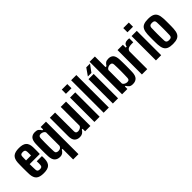

<svg xmlns="http://www.w3.org/2000/svg" viewBox="152 -1971 3342 3342"><g transform="rotate(-45 1823.0 -300.0)"><path d="M233 9Q132 9 88.8 -29.8Q45.5 -68.5 40 -154.5Q39 -181.5 38.2 -220.8Q37.5 -260 37.5 -302.5Q37.5 -345 38.2 -382.8Q39 -420.5 40 -444Q46 -533 90.8 -571Q135.5 -609 231.5 -609Q328 -609 371.2 -571.5Q414.5 -534 418.5 -449Q419 -437 419.2 -408.2Q419.5 -379.5 419.2 -344Q419 -308.5 417.5 -278H168Q168 -245 168.8 -211Q169.5 -177 171 -140Q172 -111.5 186 -99.5Q200 -87.5 232.5 -87.5Q263.5 -87.5 276 -99.5Q288.5 -111.5 290 -141Q291 -155.5 291.2 -176.5Q291.5 -197.5 290 -226H417.5Q418.5 -216.5 419 -193.8Q419.5 -171 418.5 -154.5Q414.5 -67 371.5 -29Q328.5 9 233 9ZM169 -368H291Q291.5 -388.5 291.5 -408Q291.5 -427.5 291.2 -442.2Q291 -457 290 -463Q288.5 -490 275 -501.2Q261.5 -512.5 231.5 -512.5Q198 -512.5 185 -500.8Q172 -489 171 -463Q170.5 -438.5 169.8 -414.8Q169 -391 169 -368Z M760.5 200V-62H743.5Q721 -23.5 695.5 -7.2Q670 9 634.5 9Q572 9 534.2 -27.2Q496.5 -63.5 492.5 -147Q491 -176 490.5 -217Q490 -258 490 -302.2Q490 -346.5 490.8 -386.5Q491.5 -426.5 492.5 -453Q496.5 -537 530 -573Q563.5 -609 626 -609Q673 -609 697 -590.8Q721 -572.5 741 -538H760.5V-600H891.5V200ZM684 -85Q712.5 -85 731 -96Q749.5 -107 760.5 -133V-467.5Q751 -490 726.2 -502.5Q701.5 -515 676.5 -515Q651.5 -515 637.8 -503.2Q624 -491.5 622.5 -463Q620.5 -414.5 620 -355Q619.5 -295.5 620.2 -237.5Q621 -179.5 623.5 -135.5Q624.5 -109.5 641 -97.2Q657.5 -85 684 -85Z M1120.5 9Q1058.5 9 1022.5 -27.2Q986.5 -63.5 986.5 -147V-600H1115.5L1117 -136Q1117 -110 1129.5 -97.5Q1142 -85 1169.5 -85Q1195 -85 1219.8 -98Q1244.5 -111 1254.5 -133V-600H1385V0H1254.5V-62H1236.5Q1214 -24 1186.2 -7.5Q1158.5 9 1120.5 9Z M1480 -697V-800H1616.5V-697ZM1484 0V-600H1612.5V0Z M1711 0V-800H1839V0Z M1938 0V-600H2066V0ZM1963 -640 2055.5 -772.5H2148L2050.5 -640Z M2426 9Q2379 9 2355.2 -9.2Q2331.5 -27.5 2310.5 -62H2295.5V0H2165V-800H2295.5V-538H2319Q2339.5 -572.5 2363.8 -590.8Q2388 -609 2434.5 -609Q2496.5 -609 2528.2 -573.2Q2560 -537.5 2563.5 -453Q2564.5 -424 2565.2 -383.5Q2566 -343 2566 -299.5Q2566 -256 2565.2 -216Q2564.5 -176 2563.5 -147Q2560 -63.5 2524.2 -27.2Q2488.5 9 2426 9ZM2379.5 -85Q2408 -85 2419.8 -97.2Q2431.5 -109.5 2433 -136Q2434.5 -171 2435.5 -211.8Q2436.5 -252.5 2436.8 -295.8Q2437 -339 2436.2 -381.5Q2435.5 -424 2433.5 -462.5Q2432.5 -488.5 2420.5 -501.8Q2408.5 -515 2379.5 -515Q2354 -515 2330 -502.5Q2306 -490 2295.5 -467.5V-133Q2306 -110 2330.8 -97.5Q2355.5 -85 2379.5 -85Z M2653 0V-600H2784.5V-529.5H2808.5Q2815 -571 2838.2 -587.2Q2861.5 -603.5 2899 -603.5Q2911 -603.5 2922.8 -602.5Q2934.5 -601.5 2942.5 -601V-502.5H2900.5Q2850 -502.5 2821.2 -487.8Q2792.5 -473 2784.5 -437.5V0Z M2994.5 -697V-800H3131V-697ZM2998.5 0V-600H3127V0Z M3411.5 9Q3342.5 9 3300.8 -9.2Q3259 -27.5 3239.2 -67.5Q3219.5 -107.5 3216 -173.5Q3215 -196 3214.2 -229Q3213.5 -262 3213.5 -298.8Q3213.5 -335.5 3214.2 -369.5Q3215 -403.5 3216 -427.5Q3220 -494 3239.8 -534Q3259.5 -574 3301 -591.5Q3342.5 -609 3411.5 -609Q3482.5 -609 3523.8 -590.5Q3565 -572 3584 -532Q3603 -492 3606.5 -427.5Q3608 -403.5 3608.5 -370.2Q3609 -337 3609 -300.8Q3609 -264.5 3608.5 -231Q3608 -197.5 3606.5 -173.5Q3603 -107.5 3583.8 -67.5Q3564.5 -27.5 3523.2 -9.2Q3482 9 3411.5 9ZM3411.5 -87.5Q3447.5 -87.5 3462.2 -101.2Q3477 -115 3477.5 -142Q3479 -186.5 3479.8 -225.8Q3480.5 -265 3480.5 -302.5Q3480.5 -340 3479.8 -378.5Q3479 -417 3477.5 -459Q3477 -486 3462 -499.2Q3447 -512.5 3411.5 -512.5Q3377 -512.5 3361.2 -498.2Q3345.5 -484 3344.5 -458.5Q3343.5 -424.5 3342.8 -386.5Q3342 -348.5 3342 -307.8Q3342 -267 3342.8 -225.2Q3343.5 -183.5 3345 -142Q3346 -115 3361.5 -101.2Q3377 -87.5 3411.5 -87.5Z"/></g></svg>

Font: Big Shoulders
Style: Bold
Weight: 700
Designer: Patric King
Foundry: XO Type Co
Version: Version 2.002